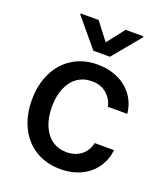

<svg xmlns="http://www.w3.org/2000/svg" viewBox="-139 -840 818 947"><g transform="rotate(20 270.5 -367.0)"><path d="M40 -262.7Q40 -343.3 70.6 -405.5Q101.1 -467.8 156.7 -502.4Q212.4 -537.1 286.1 -537.1Q346.2 -537.1 394 -514.9Q441.9 -492.7 471.2 -452.1Q500.5 -411.6 505.9 -358.4H404.3Q395.5 -397.9 365.2 -424.1Q335 -450.2 288.1 -450.2Q245.1 -450.2 212.6 -427.7Q180.2 -405.3 162.4 -363.5Q144.5 -321.8 144.5 -265.6Q144.5 -208 162.4 -165.8Q180.2 -123.5 212.4 -100.8Q244.6 -78.1 288.1 -78.1Q332.5 -78.1 363.8 -101.8Q395 -125.5 404.3 -168H505.9Q500 -116.2 471.9 -75.7Q443.8 -35.2 396.5 -12.2Q349.1 10.7 288.1 10.7Q212.4 10.7 156.2 -24.2Q100.1 -59.1 70.1 -121.1Q40 -183.1 40 -262.7ZM285.2 -653.3 356.4 -745.1H450.2V-740.2L329.1 -593.8H242.2L120.1 -740.2V-745.1H214.8Z"/></g></svg>

Font: WEMIX Pretendard Medium
Style: Regular
Weight: 500
Designer: Base glyphs from Inter by Rasmus Andersson; Hangeul glyphs from Noto Sans CJK(Source Han Sans) by Jang Soo-young and Kan
Foundry: Kil Hyung-jin
Version: Version 1.000